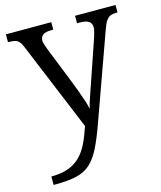

<svg xmlns="http://www.w3.org/2000/svg" viewBox="-115 -620 794 944"><g transform="rotate(-15 281.5 -148.0)"><path d="M40 197Q92 197 128 183.5Q164 170 189 144.5Q214 119 231.5 82.5Q249 46 264 0L79 -447Q71 -468 62.5 -478.5Q54 -489 41.5 -492.5Q29 -496 8 -496H5V-536H236V-498H227Q197 -498 183.5 -488.5Q170 -479 170 -459Q170 -450 174 -438.5Q178 -427 185 -408L258 -225Q268 -199 278.5 -171Q289 -143 297 -118Q305 -93 308 -76Q315 -104 326 -135Q337 -166 347 -196L419 -406Q424 -421 427.5 -435Q431 -449 431 -457Q431 -479 416.5 -488.5Q402 -498 370 -498H357V-536H563V-498H560Q538 -498 525.5 -492.5Q513 -487 503.5 -472Q494 -457 484 -428L331 -2Q305 72 281.5 119.5Q258 167 229 193.5Q200 220 157.5 230Q115 240 48 240H40Z"/></g></svg>

Font: Noto Serif Hentaigana EL
Style: Regular
Weight: 400
Designer: Kazuhiro Yamada
Foundry: nipponia
Version: Version 1.000